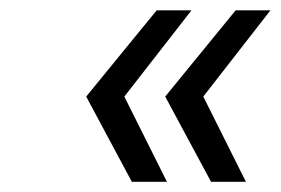

<svg xmlns="http://www.w3.org/2000/svg" viewBox="-20 -443 547 374"><path d="M147.9 -254.9 285.2 -422.9H353L222.2 -254.9L305.2 -88.9H236.8ZM301.8 -254.9 439 -422.9H506.8L376 -254.9L459 -88.9H391.1Z"/></svg>

Font: Trueno Light
Style: Italic
Weight: 300
Designer: Julieta Ulanovsky
Foundry: Julieta Ulanovsky
Version: Version 3.001b | FøM Fix